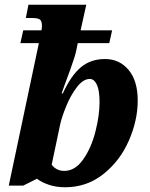

<svg xmlns="http://www.w3.org/2000/svg" viewBox="-20 -780 633 810"><path d="M136 -26 78 3H17L144 -598H66L78 -652H155L157 -669Q157 -690 149 -697Q141 -704 116 -704H89L100 -760H344L320 -652H453L441 -598H308L302 -568Q297 -543 276.5 -486.5Q256 -430 252 -420L240 -386H245Q280 -462 321.5 -496.5Q363 -531 423 -531Q484 -531 522.5 -485Q561 -439 561 -356Q561 -272 523.5 -186.5Q486 -101 416 -45.5Q346 10 255 10Q217 10 186 -0.5Q155 -11 136 -26ZM400 -349Q400 -399 388.5 -423Q377 -447 359 -447Q331 -447 304.5 -412.5Q278 -378 259.5 -332.5Q241 -287 234 -256L198 -85Q207 -73 220.5 -66Q234 -59 251 -59Q297 -59 331 -107.5Q365 -156 382.5 -224.5Q400 -293 400 -349Z"/></svg>

Font: Noto Serif NarrowExtraBold
Style: Italic
Weight: 800
Width: 4
Italic angle: -12°
Designer: Monotype Design Team
Foundry: Monotype Imaging Inc.
Version: Version 1.001